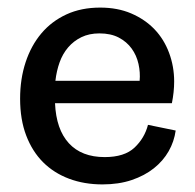

<svg xmlns="http://www.w3.org/2000/svg" viewBox="-20 -476 514 506"><path d="M443 -132Q439 -103 424.5 -77.5Q410 -52 385.5 -32.5Q361 -13 327 -1.5Q293 10 250 10Q202 10 162 -5Q122 -20 93.5 -48.5Q65 -77 49 -119Q33 -161 33 -216Q33 -268 47.5 -312Q62 -356 89 -388Q116 -420 155 -438Q194 -456 244 -456Q290 -456 326 -440.5Q362 -425 387 -399Q412 -373 425.5 -337Q439 -301 439 -261Q439 -234 433 -204H125Q128 -135 161.5 -98.5Q195 -62 256 -62Q308 -62 334.5 -87Q361 -112 370 -147ZM348 -263Q350 -285 345 -307.5Q340 -330 327 -348Q314 -366 293 -377Q272 -388 242 -388Q215 -388 194.5 -378Q174 -368 159.5 -351Q145 -334 137 -311.5Q129 -289 126 -263Z"/></svg>

Font: Zilla Slab Medium
Style: Regular
Weight: 500
Designer: Typotheque.com
Foundry: Typotheque type foundry
Version: Version 1.1; 2017